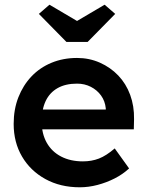

<svg xmlns="http://www.w3.org/2000/svg" viewBox="-20 -785 626 815"><path d="M38 -259Q38 -321 58 -372Q78 -423 113.5 -460.5Q149 -498 198.5 -518.5Q248 -539 307 -539Q359 -539 404 -519Q449 -499 482 -464.5Q515 -430 532.5 -382.5Q550 -335 549 -279L548 -236H121L98 -320H445L429 -303V-325Q426 -356 409 -379.5Q392 -403 365.5 -416.5Q339 -430 307 -430Q258 -430 224.5 -411Q191 -392 174 -356.5Q157 -321 157 -268Q157 -217 178.5 -179Q200 -141 239.5 -120.5Q279 -100 332 -100Q369 -100 400 -112Q431 -124 467 -155L528 -70Q501 -45 466.5 -27.5Q432 -10 394 0Q356 10 319 10Q236 10 172.5 -25Q109 -60 73.5 -120.5Q38 -181 38 -259ZM262 -607 145 -726 190 -765 307 -696 424 -765 469 -726 352 -607Z"/></svg>

Font: Mach Medium
Style: Regular
Weight: 500
Version: Version 1.002